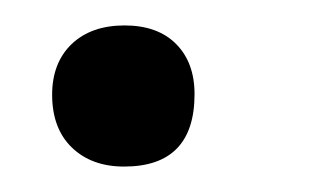

<svg xmlns="http://www.w3.org/2000/svg" viewBox="-20 -123 247 151"><path d="M77.6 8Q52 8 36.5 -7Q21 -22 21 -48.5Q21 -73.5 36.3 -88.3Q51.7 -103 78 -103Q104 -103 118.5 -88.4Q133 -73.8 133 -49Q133 8 77.6 8Z"/></svg>

Font: Cormorant Light
Style: Italic
Weight: 300
Italic angle: -10°
Designer: Christian Thalmann (Catharsis Fonts)
Foundry: Catharsis Fonts
Version: Version 4.000